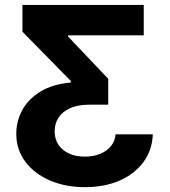

<svg xmlns="http://www.w3.org/2000/svg" viewBox="-20 -566 686 777"><path d="M324 191.4Q244.4 191.4 181.5 164.1Q118.5 136.8 82.2 88Q45.9 39.3 45.9 -25.1Q45.9 -74.6 69.5 -119.3Q93.1 -163.9 142.2 -194.6Q191.2 -225.2 266.9 -232.1V-238L70.8 -437.7V-545.9H561.7V-423H255.5V-418.2L418 -247.1V-142.3H341.3Q294.8 -142.3 263.5 -128.2Q232.2 -114.1 216.7 -89.8Q201.2 -65.4 201.2 -34.5Q201.2 -2.7 216.8 20.3Q232.4 43.2 259.9 55.6Q287.3 67.9 323.1 67.9Q357.1 67.9 384.5 57Q411.9 46 428.8 25.6Q445.6 5.2 447.7 -22.5H598.4Q596 41.7 560.5 89.8Q525 137.9 464 164.7Q403 191.4 324 191.4Z"/></svg>

Font: Atlassian Sans
Style: Regular
Weight: 400
Designer: Rasmus Andersson
Foundry: Modifications by Atlassian Pty Ltd, manufactured by rsms
Version: Version 4.001;git-9221beed3